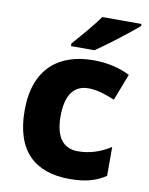

<svg xmlns="http://www.w3.org/2000/svg" viewBox="-87 -895 699 902"><g transform="rotate(10 263.0 -444.0)"><path d="M514 -822V-832H327C296 -787 239 -722 206 -685V-672H318C370 -707 472 -785 514 -822ZM308 -56C384 -56 433 -71 479 -101V-239C432 -209 381 -191 323 -191C256 -191 215 -236 215 -339C215 -441 253 -491 322 -491C363 -491 401 -478 448 -459L497 -586C451 -609 394 -625 322 -625C160 -625 44 -538 44 -338C44 -142 143 -56 308 -56Z"/></g></svg>

Font: Noto Sans Malayalam UI ExtraBold
Style: Regular
Weight: 800
Designer: Jelle Bosma - Monotype Design Team
Foundry: Monotype Imaging Inc.
Version: Version 2.104